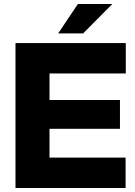

<svg xmlns="http://www.w3.org/2000/svg" viewBox="-20 -934 673 954"><path d="M57 0H604V-151H226V-294H576V-437H226V-569H605V-720H57ZM269 -768H393L538 -914H367Z"/></svg>

Font: Aspekta 750
Style: Regular
Weight: 750
Designer: Ivo Dolenc
Version: Version 2.000